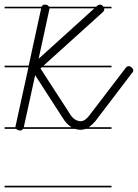

<svg xmlns="http://www.w3.org/2000/svg" viewBox="-20 -571 596 830"><path d="M462 -14H351Q340 -10 328 -10Q316 -10 304 -14H79Q75 -7 68 -7Q58 -7 52 -12Q51 -13 50 -14H0V-21H47V-24Q47 -28 48 -29L103 -280H0V-287H104L158 -535H0V-542H160Q163 -551 174 -551Q185 -551 189 -545Q191 -544 192 -542H395L400 -546Q406 -551 413 -551Q419 -551 425 -545Q426 -543 427 -542H462V-535H430Q431 -533 431 -532Q431 -525 425 -519L168 -287H462V-280H160L155 -275L282 -79Q292 -62 304.5 -54.5Q317 -47 328 -47Q338 -47 347 -53Q356 -59 364 -69L523 -277Q529 -285 537 -285Q543 -285 549.5 -279Q556 -273 556 -266Q556 -260 551 -256L392 -47Q378 -31 364 -21H462ZM285 -24Q265 -38 252 -60L132 -246L83 -22L82 -21H289ZM193 -529 147 -317 388 -535H194Q194 -530 193 -529ZM462 239H0V232H462Z"/></svg>

Font: Gruenewald VA 1. Klasse
Style: Regular
Weight: 400
Designer: Peter Wiegel
Foundry: Peter Wiegel, nach dem Schriftentwurf von Dr. H. Gr¸newald
Version: Version 0.007